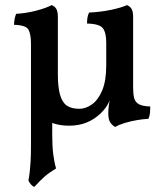

<svg xmlns="http://www.w3.org/2000/svg" viewBox="-20 -487 643 750"><path d="M184 -107V40Q184 84 188 115.5Q192 147 199 171Q171 188 154 203Q137 218 114 243Q106 240 100 232.5Q94 225 91 218Q94 203 96 186Q98 169 99.5 144.5Q101 120 101 80V-183ZM430 9Q420 4 411.5 -7.5Q403 -19 403 -44Q403 -57 404.5 -70Q406 -83 409.5 -101Q413 -119 418 -145H500Q500 -120 504 -104Q508 -88 522.5 -80Q537 -72 567 -71Q567 -59 566 -47Q565 -35 560 -23Q541 -22 516.5 -18Q492 -14 468.5 -7Q445 0 430 9ZM395 -321Q395 -359 382 -376.5Q369 -394 320 -395Q320 -407 321.5 -417.5Q323 -428 328 -438Q373 -440 413.5 -448.5Q454 -457 476 -467Q487 -463 493.5 -453Q500 -443 500 -420V-133L409 -96Q398 -68 374 -45Q348 -20 317.5 -8Q287 4 250 4Q179 4 140 -34.5Q101 -73 101 -175V-316Q101 -354 91 -371.5Q81 -389 35 -390Q35 -402 37 -412.5Q39 -423 43 -433Q81 -435 120 -445Q159 -455 182 -467Q193 -463 199.5 -453Q206 -443 206 -420V-197Q206 -147 214.5 -117Q223 -87 241 -74.5Q259 -62 290 -62Q315 -62 339.5 -79.5Q364 -97 379.5 -134.5Q395 -172 395 -231Z"/></svg>

Font: Vollkorn Medium
Style: Regular
Weight: 500
Designer: Friedrich Althausen
Foundry: Friedrich Althausen
Version: Version 5.000